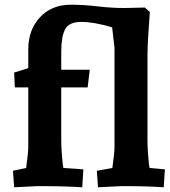

<svg xmlns="http://www.w3.org/2000/svg" viewBox="-20 -790 720 815"><path d="M680 -71 675 5Q609 0 496 0L396 5L391 -65L457 -77Q466 -143 466 -163V-587L456 -674Q379 -697 325 -697Q273 -697 256.5 -666Q240 -635 240 -570V-494H361L352 -419H240V-193Q240 -171 242 -142Q244 -113 246 -95L249 -77L334 -71L329 5Q253 0 140 0L40 5L35 -65L91 -77Q100 -143 100 -163V-419H43L40 -482Q49 -485 69.5 -491Q90 -497 100 -501V-580Q100 -663 149.5 -716.5Q199 -770 281 -770Q334 -770 394 -763Q454 -756 507 -756L595 -758L616 -739Q606 -607 606 -557V-193Q606 -171 608 -142Q610 -113 612 -95L615 -77Z"/></svg>

Font: Andada
Style: Bold
Weight: 700
Designer: Carolina Giovagnoli
Foundry: Carolina Giovagnoli
Version: Version 1.003